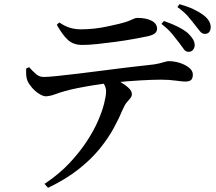

<svg xmlns="http://www.w3.org/2000/svg" viewBox="-20 -829 1040 923"><path d="M885 -580Q873 -580 864.5 -591.5Q856 -603 843 -621Q828 -640 808.5 -664.5Q789 -689 756 -714L768 -728Q804 -716 835 -700.5Q866 -685 885 -668Q901 -652 908.5 -639Q916 -626 916 -610Q915 -597 906.5 -588Q898 -579 885 -580ZM194 55Q263 9 312.5 -43.5Q362 -96 396.5 -148.5Q431 -201 451.5 -248.5Q472 -296 481 -333Q490 -370 490 -390Q490 -405 482.5 -420Q475 -435 456 -451L513 -460Q538 -447 561 -433.5Q584 -420 599 -405.5Q614 -391 614 -377Q614 -366 607 -357.5Q600 -349 590 -337.5Q580 -326 571 -305Q554 -264 528 -215.5Q502 -167 461 -116Q420 -65 359 -16.5Q298 32 211 74ZM201 -366Q187 -366 168 -378Q149 -390 133.5 -408Q118 -426 112 -441Q107 -453 106 -468Q105 -483 106 -500L120 -506Q137 -487 153 -473Q169 -459 190 -459Q211 -459 253.5 -463.5Q296 -468 351.5 -474.5Q407 -481 467.5 -489Q528 -497 586 -504Q644 -511 691 -516Q725 -519 744.5 -524Q764 -529 774.5 -532Q785 -535 791 -535Q818 -535 844.5 -526.5Q871 -518 889 -503.5Q907 -489 907 -471Q907 -452 898.5 -444.5Q890 -437 871 -437Q856 -437 824.5 -441.5Q793 -446 753 -446Q714 -446 653.5 -442.5Q593 -439 526 -432Q484 -428 437 -420.5Q390 -413 350.5 -405Q311 -397 292 -391Q267 -384 244 -375.5Q221 -367 201 -366ZM375 -613Q332 -613 305.5 -638Q279 -663 253 -710L265 -721Q295 -701 319.5 -694.5Q344 -688 369 -688Q403 -688 437 -692Q471 -696 502 -703Q533 -710 555 -715Q583 -722 598 -728Q613 -734 622.5 -738.5Q632 -743 640 -743Q682 -743 708.5 -729.5Q735 -716 735 -691Q735 -678 725.5 -669.5Q716 -661 692 -655Q663 -649 622 -641.5Q581 -634 536 -628Q491 -622 449.5 -617.5Q408 -613 375 -613ZM964 -666Q950 -667 941.5 -678.5Q933 -690 918 -708Q903 -728 884 -750Q865 -772 833 -795L843 -809Q882 -798 909.5 -785Q937 -772 956 -758Q975 -744 984 -729Q993 -714 993 -698Q993 -685 986 -675.5Q979 -666 964 -666Z"/></svg>

Font: Noto Serif SC ExtraLight SemiBold
Style: Regular
Weight: 600
Version: Version 2.002-H1;hotconv 1.1.0;makeotfexe 2.6.0